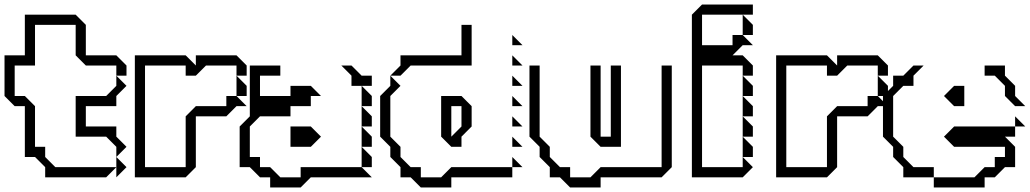

<svg xmlns="http://www.w3.org/2000/svg" viewBox="-20 -785 4559 850"><path d="M315 -180V-360H450L495 -405V-450L540 -405L495 -360V-315H360V-225H495V-180L540 -135L495 -90V-135L450 -180ZM495 0V-90L540 -45ZM90 -90V-315H45L0 -360V-540H90V-720H315L360 -675V-540H495L540 -495V-450H495V-495H360L315 -540V-675H135V-495H45V-360H90L135 -315V-135H180V-90L225 -45H495L450 0H180V-45L135 -90Z M1027 -360V-450L1072 -405V-360ZM577 0V-540H802L847 -495V-540H1027L1072 -495V-450H1027V-495H892L847 -450H802V-495H622V-45H802V-270L847 -315H982V-360H1027L1072 -315H1027L982 -270H847V-45L802 0Z M1536 -405V-450L1491 -495H1536L1581 -450H1626V-405ZM1581 -315V-405L1626 -360V-315ZM1581 -225V-315L1626 -270V-225ZM1581 -135V-225L1626 -180V-135ZM1581 -45V-135L1626 -90V-45ZM1041 -45V-225L1086 -270V-495H1221V-450H1131V-360H1266V-405H1356L1401 -360H1356V-315H1266V-270H1131L1086 -225V-90H1131V-45H1176L1221 0H1311V-45H1581L1626 0H1356L1311 45H1176V0H1131L1086 -45ZM1266 -135V-225H1356L1401 -180L1356 -135Z M2248 -585V-630L2293 -585ZM2248 -495V-540L2293 -495ZM1708 -450 1753 -495V-540H2023V-675H2068V-495H1798L1753 -450ZM2248 -405V-450L2293 -405ZM1753 0V-45L1708 -90V-135L1663 -180V-360L1708 -405V-450L1753 -405L1708 -360V-180L1753 -135V-90L1798 -45H1843V0H1933L1978 -45H2248V0H1978V45H1843L1798 0ZM1978 -180 2023 -225V-315H1978ZM2248 -315V-360L2293 -315ZM2248 -225V-270L2293 -225ZM2248 -135V-180L2293 -135ZM2248 -45V-90L2293 -45ZM1933 -180V-360H2023L2068 -315V-225L2023 -180V-135H1978Z M2594 -180V-495H2639V-180H2684V-495H2729V-135H2639ZM2414 0V-45L2369 -90V-135L2324 -180V-495H2369V-180L2414 -135V-90L2459 -45H2504V0H2594L2639 -45H2909V-495H2954V-45L2909 0H2639V45H2504L2459 0Z M3268 -630V-720L3313 -675V-630ZM3268 -360V-450L3313 -405V-360ZM3268 -270V-360L3313 -315V-270ZM3268 -180V-270L3313 -225V-180ZM3268 -90V-180L3313 -135V-90ZM3043 0V-720L3088 -765H3313V-720H3088V-585H3223V-630H3268L3313 -585H3268L3223 -540H3268L3313 -495V-450H3268V-495H3088V-45H3268V-90L3313 -45L3268 0Z M3866 -360V-450L3911 -405V-360ZM3416 0V-540H3641L3686 -495V-540H3866L3911 -495V-450H3866V-495H3731L3686 -450H3641V-495H3461V-45H3641V-270L3686 -315H3821V-360H3866L3911 -315H3866L3821 -270H3686V-45L3641 0Z M4339 -450V-495H4429V-450L4474 -405V-360L4519 -315H4474L4429 -360V-405L4384 -450ZM3979 0V-45L3934 -90V-135L3889 -180V-360L3934 -405V-450H3979L4024 -495H4069L4024 -450V-405H3979L3934 -360V-180L3979 -135V-90L4024 -45H4114V0ZM4204 -315 4159 -360 4204 -405H4249V-315ZM4474 -225V-270L4519 -225ZM4114 45V0H4294L4339 -45H4384V-90H4429V-135H4204L4159 -180L4204 -225H4474V-180H4429L4474 -135V-45H4429L4384 0H4339V45Z"/></svg>

Font: Rubik Iso
Style: Regular
Weight: 400
Designer: Hubert and Fischer, NaN
Foundry: Hubert and Fischer, NaN
Version: Version 2.200